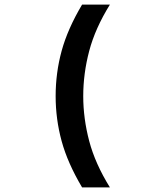

<svg xmlns="http://www.w3.org/2000/svg" viewBox="-20 -718 690 835"><path d="M337 97Q274 -9 248 -104.5Q222 -200 222 -300Q222 -401 248 -496.5Q274 -592 337 -698H458Q394 -595 368 -496.5Q342 -398 342 -300Q342 -203 368 -104.5Q394 -6 458 97Z"/></svg>

Font: Azeret Mono Thin Medium
Style: Regular
Weight: 500
Version: Version 1.002